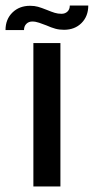

<svg xmlns="http://www.w3.org/2000/svg" viewBox="-88 -676 340 696"><path d="M131 0H33V-520H131ZM135 -626Q122 -626 110.5 -629.5Q99 -633 82 -640Q62 -648 49.5 -651.5Q37 -655 21 -655Q-18 -655 -43 -630.5Q-68 -606 -68 -567H-1Q-1 -581 7.5 -589.5Q16 -598 29 -598Q41 -598 54 -593.5Q67 -589 80 -584Q98 -576 112.5 -572Q127 -568 144 -568Q183 -568 207.5 -592.5Q232 -617 232 -656H165Q165 -642 156.5 -634Q148 -626 135 -626Z"/></svg>

Font: Non Bureau
Style: Regular
Weight: 400
Designer: Jona Saucedo
Foundry: Non Foundry
Version: Version 1.000; ttfautohint (v1.8.4)